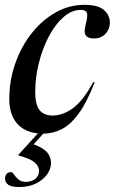

<svg xmlns="http://www.w3.org/2000/svg" viewBox="-20 -543 476 796"><path d="M60.5 232.5Q26.5 232.5 13.8 222.5Q1 212.5 1 199Q1 170.5 28 170.5Q31.5 170.5 38.2 180.8Q45 191 56.5 201Q68 211 86.5 211Q110.5 211 126.2 198.5Q142 186 142 165Q142 147.5 124.5 131.2Q107 115 56 101.5V99L137 10Q79.5 4 49 -33Q18.5 -70 18.5 -132.5Q18.5 -208.5 42.8 -278.5Q67 -348.5 110 -403.5Q153 -458.5 209.5 -490.8Q266 -523 330 -523Q386.5 -523 411 -501.5Q435.5 -480 435.5 -449Q435.5 -422.5 417.5 -403Q399.5 -383.5 369 -383.5Q344 -383.5 335.2 -397Q326.5 -410.5 336 -444.5Q345 -479 339.8 -490.5Q334.5 -502 315 -502Q277 -502 242.8 -471.8Q208.5 -441.5 182.2 -391.5Q156 -341.5 141 -281.5Q126 -221.5 126 -161.5Q126 -109.5 143.8 -86.8Q161.5 -64 198.5 -64Q240 -64 282 -94.2Q324 -124.5 366.5 -202.5L372.5 -202Q340.5 -119.5 307 -73.2Q273.5 -27 236.8 -8Q200 11 159.5 11L119.5 55Q161.5 71 176.5 90Q191.5 109 191.5 132Q191.5 158 174.5 181Q157.5 204 128 218.2Q98.5 232.5 60.5 232.5Z"/></svg>

Font: Newsreader Display Medium
Style: Italic
Weight: 500
Italic angle: -17°
Designer: Hugues Gentile
Foundry: Production Type
Version: Version 1.001